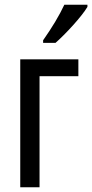

<svg xmlns="http://www.w3.org/2000/svg" viewBox="-20 -786 387 806"><path d="M347 -766H250C229 -721 199 -671 161 -617V-606H213C254 -642 322 -715 347 -757ZM309 -537H65V0H146V-466H309Z"/></svg>

Font: Noto Sans UI Condensed
Style: Regular
Weight: 400
Width: 3
Designer: Monotype Design Team
Foundry: Monotype Imaging Inc.
Version: Version 1.901